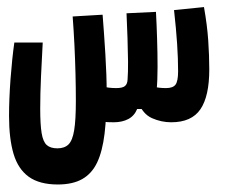

<svg xmlns="http://www.w3.org/2000/svg" viewBox="-20 -334 626 529"><path d="M139.2 174.3Q88.9 174.3 59.3 153.1Q29.8 131.8 17.3 89.8Q4.9 47.9 4.9 -14.2Q4.9 -60.5 9 -116.5Q13.2 -172.4 19.5 -216.8H97.7Q95.2 -170.9 93 -123.3Q90.8 -75.7 90.8 -34.7Q90.8 8.8 94.7 32.7Q98.6 56.6 108.9 65.7Q119.1 74.7 138.2 74.7Q157.7 74.7 168.7 64Q179.7 53.2 184.3 25.1Q189 -2.9 189 -55.2Q189 -92.3 188 -131.1Q187 -169.9 185.1 -209.7Q183.1 -249.5 180.2 -288.6L262.7 -293.5Q266.6 -244.6 270.3 -184.8Q273.9 -125 273.9 -81.5Q273.9 -14.2 268.1 34.4Q262.2 83 247.6 113.8Q232.9 144.5 206.5 159.4Q180.2 174.3 139.2 174.3ZM293.5 2.9Q275.4 2.9 265.1 1.5Q254.9 0 238.8 -2L251 -97.2Q270.5 -93.8 279.8 -92.5Q289.1 -91.3 300.3 -91.3Q317.4 -91.3 324.2 -96.9Q331.1 -102.5 331.5 -115.2Q333 -134.8 332.8 -164.6Q332.5 -194.3 331.3 -229Q330.1 -263.7 328.6 -297.4L409.7 -301.3Q411.6 -267.1 412.8 -227.1Q414.1 -187 414.1 -149.7Q414.1 -112.3 411.6 -86.9Q409.7 -65.9 404.8 -55.4Q399.9 -44.9 391.6 -33.7H357.9Q350.1 -14.6 333.3 -5.9Q316.4 2.9 293.5 2.9ZM451.7 2.9Q424.3 2.9 398.7 -8.5Q373 -20 360.8 -53.2L375 -104Q389.6 -99.1 403.6 -95.2Q417.5 -91.3 437.5 -91.3Q456.5 -91.3 463.6 -100.8Q470.7 -110.4 470.7 -137.7Q470.7 -172.4 468 -213.4Q465.3 -254.4 459.5 -306.2L542 -314.5Q550.8 -265.1 553.7 -222.9Q556.6 -180.7 556.6 -142.6Q556.6 -68.8 532.2 -33Q507.8 2.9 451.7 2.9Z"/></svg>

Font: Cascadia Mono
Style: Regular
Weight: 400
Monospace: yes
Designer: Aaron Bell
Foundry: Saja Typeworks
Version: Version 2404.023